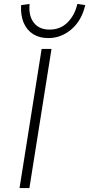

<svg xmlns="http://www.w3.org/2000/svg" viewBox="-20 -953 452 973"><path d="M79 0 191 -705H241L129 0ZM225 -760Q180 -760 148 -780Q116 -800 100 -837.5Q84 -875 87 -927L130 -933Q124 -874 151 -838.5Q178 -803 231 -803Q286 -803 322.5 -839.5Q359 -876 372 -933L412 -927Q394 -849 342 -804.5Q290 -760 225 -760Z"/></svg>

Font: Nunito Sans 7pt ExtraLight
Style: Italic
Weight: 250
Italic angle: -9°
Designer: Vernon Adams
Foundry: Vernon Adams
Version: Version 3.101;gftools[0.9.27]